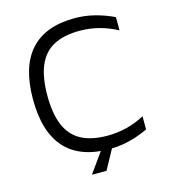

<svg xmlns="http://www.w3.org/2000/svg" viewBox="-116 -768 853 969"><g transform="rotate(-15 311.0 -283.0)"><path d="M364 8Q210 8 132.5 -78Q55 -164 55 -334Q55 -504 132.5 -590Q210 -676 364 -676Q417 -676 468 -663Q519 -650 567 -627V-558Q520 -583 471.5 -595.5Q423 -608 372 -608Q288 -608 234.5 -579Q181 -550 155.5 -489Q130 -428 130 -334Q130 -239 155.5 -178.5Q181 -118 234.5 -89Q288 -60 372 -60Q423 -60 471.5 -72Q520 -84 567 -109V-40Q535 -25 501.5 -14Q468 -3 433.5 2.5Q399 8 364 8ZM244 110 326 -5H383L320 110Z"/></g></svg>

Font: Maven Pro VF Beta
Style: Regular
Weight: 400
Designer: Joe Prince
Foundry: Joe Prince
Version: Version 2.002